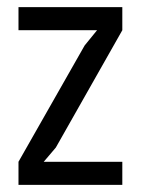

<svg xmlns="http://www.w3.org/2000/svg" viewBox="-20 -520 400 540"><path d="M32 -65 218 -392 253 -435H32V-500H324V-435L137 -105L103 -65H324V0H32Z"/></svg>

Font: PT Sans Narrow
Style: Regular
Weight: 400
Width: 3
Designer: A.Korolkova, O.Umpeleva, V.Yefimov
Foundry: ParaType Ltd
Version: Version 2.003W OFL